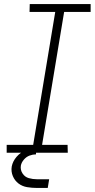

<svg xmlns="http://www.w3.org/2000/svg" viewBox="-20 -755 472 949"><path d="M13 0H315L314 -39H188L297 -696H428V-735H127L126 -696H253L144 -39H13ZM163 174H216L223 131H163Q142 131 122.5 125.5Q103 120 91.5 102.5Q80 85 83 64Q86 48 98 34Q110 20 126 14Q142 8 158 8V-22Q132 -22 106.5 -12Q81 -2 62 20Q43 42 38 68Q34 93 43.5 115.5Q53 138 71.5 152Q90 166 114 170Q138 174 163 174Z"/></svg>

Font: Iosevka Sparkle Extralight
Style: Italic
Weight: 200
Italic angle: -9°
Designer: Belleve Invis
Foundry: Belleve Invis
Version: Version 4.5.0; ttfautohint (v1.8.3)